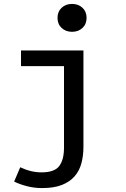

<svg xmlns="http://www.w3.org/2000/svg" viewBox="-20 -746 640 978"><path d="M194 212Q154 212 117.5 202.5Q81 193 52 179L83 106Q138 132 191 132Q258 132 282 99.5Q306 67 306 7V-409H87V-489H405V1Q405 46 395 84.5Q385 123 360.5 151.5Q336 180 295.5 196Q255 212 194 212ZM347 -584Q315 -584 294 -603.5Q273 -623 273 -655Q273 -687 294 -706.5Q315 -726 347 -726Q379 -726 400 -706.5Q421 -687 421 -655Q421 -623 400 -603.5Q379 -584 347 -584Z"/></svg>

Font: Source Code Pro Medium
Style: Regular
Weight: 500
Monospace: yes
Designer: Paul D. Hunt, Teo Tuominen
Foundry: Adobe Systems Incorporated
Version: Version 2.030;PS 1.000;hotconv 16.6.51;makeotf.lib2.5.65220